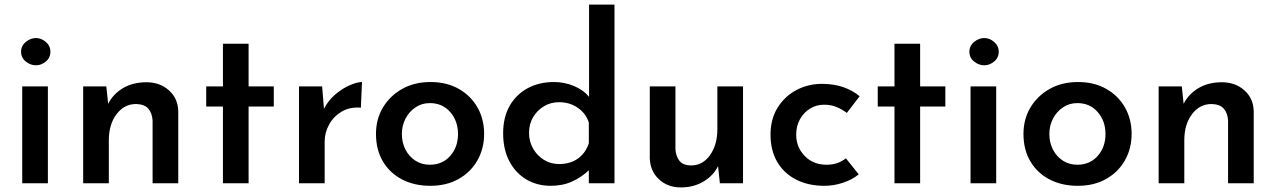

<svg xmlns="http://www.w3.org/2000/svg" viewBox="-20 -800 5569 838"><path d="M77 -423H189V0H77ZM72 -574Q72 -600 92.5 -617Q113 -634 137 -634Q160 -634 180 -617Q200 -600 200 -574Q200 -548 180 -531.5Q160 -515 137 -515Q113 -515 92.5 -531.5Q72 -548 72 -574Z M444 -423 452 -347Q474 -390 517 -415.5Q560 -441 619 -441Q678 -441 717.5 -405.5Q757 -370 758 -314V0H646V-274Q644 -306 627.5 -325.5Q611 -345 574 -346Q522 -346 488.5 -301.5Q455 -257 455 -188V0H343V-423Z M953 -609H1065V-423H1175V-335H1065V0H953V-335H880V-423H953Z M1386 -423 1394 -325Q1412 -361 1443 -387.5Q1474 -414 1506.5 -428Q1539 -442 1560 -442L1555 -330Q1507 -334 1471.5 -313Q1436 -292 1416.5 -256.5Q1397 -221 1397 -182V0H1285V-423Z M1621 -216Q1621 -280 1651.5 -331Q1682 -382 1735.5 -412Q1789 -442 1859 -442Q1930 -442 1982.5 -412Q2035 -382 2064 -331Q2093 -280 2093 -216Q2093 -152 2064 -100.5Q2035 -49 1982 -19Q1929 11 1858 11Q1789 11 1735.5 -16.5Q1682 -44 1651.5 -95Q1621 -146 1621 -216ZM1734 -215Q1734 -177 1750 -146.5Q1766 -116 1793.5 -98.5Q1821 -81 1856 -81Q1911 -81 1945 -119.5Q1979 -158 1979 -215Q1979 -272 1945 -311Q1911 -350 1856 -350Q1821 -350 1793.5 -331.5Q1766 -313 1750 -282.5Q1734 -252 1734 -215Z M2384 11Q2324 11 2277 -17Q2230 -45 2203 -96.5Q2176 -148 2176 -218Q2176 -289 2205 -339Q2234 -389 2284 -415.5Q2334 -442 2398 -442Q2444 -442 2485.5 -424.5Q2527 -407 2551 -377V-780H2662V0H2550V-57Q2519 -27 2477.5 -8Q2436 11 2384 11ZM2420 -84Q2469 -84 2502.5 -108Q2536 -132 2550 -175V-265Q2538 -304 2502.5 -329Q2467 -354 2420 -354Q2384 -354 2354.5 -336.5Q2325 -319 2307 -289Q2289 -259 2289 -220Q2289 -182 2307 -151Q2325 -120 2354.5 -102Q2384 -84 2420 -84Z M2952 18Q2894 18 2856 -17.5Q2818 -53 2816 -109V-423H2928V-149Q2930 -117 2946 -97.5Q2962 -78 2997 -78Q3047 -78 3079 -123Q3111 -168 3111 -236V-423H3223V0H3122L3114 -75Q3094 -34 3051 -8Q3008 18 2952 18Z M3728 -39Q3700 -16 3659.5 -2.5Q3619 11 3578 11Q3508 11 3455 -16Q3402 -43 3372.5 -93Q3343 -143 3343 -212Q3343 -281 3374.5 -331Q3406 -381 3457 -407.5Q3508 -434 3567 -434Q3620 -434 3661 -419.5Q3702 -405 3732 -380L3676 -307Q3660 -320 3634.5 -331.5Q3609 -343 3577 -343Q3543 -343 3515.5 -326Q3488 -309 3471.5 -279.5Q3455 -250 3455 -212Q3455 -158 3492 -119.5Q3529 -81 3588 -81Q3637 -81 3672 -109Z M3884 -609H3996V-423H4106V-335H3996V0H3884V-335H3811V-423H3884Z M4216 -423H4328V0H4216ZM4211 -574Q4211 -600 4231.5 -617Q4252 -634 4276 -634Q4299 -634 4319 -617Q4339 -600 4339 -574Q4339 -548 4319 -531.5Q4299 -515 4276 -515Q4252 -515 4231.5 -531.5Q4211 -548 4211 -574Z M4447 -216Q4447 -280 4477.5 -331Q4508 -382 4561.5 -412Q4615 -442 4685 -442Q4756 -442 4808.5 -412Q4861 -382 4890 -331Q4919 -280 4919 -216Q4919 -152 4890 -100.5Q4861 -49 4808 -19Q4755 11 4684 11Q4615 11 4561.5 -16.5Q4508 -44 4477.5 -95Q4447 -146 4447 -216ZM4560 -215Q4560 -177 4576 -146.5Q4592 -116 4619.5 -98.5Q4647 -81 4682 -81Q4737 -81 4771 -119.5Q4805 -158 4805 -215Q4805 -272 4771 -311Q4737 -350 4682 -350Q4647 -350 4619.5 -331.5Q4592 -313 4576 -282.5Q4560 -252 4560 -215Z M5138 -423 5146 -347Q5168 -390 5211 -415.5Q5254 -441 5313 -441Q5372 -441 5411.5 -405.5Q5451 -370 5452 -314V0H5340V-274Q5338 -306 5321.5 -325.5Q5305 -345 5268 -346Q5216 -346 5182.5 -301.5Q5149 -257 5149 -188V0H5037V-423Z"/></svg>

Font: Synthetic SemiBold
Style: Regular
Weight: 600
Designer: Santiago Orozco
Foundry: Typemade
Version: Version 2.000; ttfautohint (v1.8.4.7-5d5b)